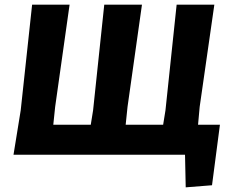

<svg xmlns="http://www.w3.org/2000/svg" viewBox="-20 -665 995 825"><path d="M38 0 69 -191 118 -645H279L217 -206L209 -129H370L380 -191L428 -645H590L528 -206L520 -129H681L691 -191L739 -645H901L838 -206L831 -129H925L891 131L778 140L775 0Z"/></svg>

Font: Alegreya Sans SC ExtraBold
Style: Italic
Weight: 800
Italic angle: -7°
Designer: Juan Pablo del Peral
Foundry: Huerta Tipografica
Version: Version 2.007